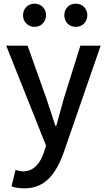

<svg xmlns="http://www.w3.org/2000/svg" viewBox="-20 -801 584 1051"><path d="M113 230C228 230 286 151 329 33L531 -551H420L331 -267C317 -217 302 -163 288 -112H283C266 -164 249 -218 232 -267L131 -551H14L232 -4L220 34C200 93 165 137 106 137C91 137 75 132 65 129L43 219C62 226 84 230 113 230ZM169 -654C206 -654 232 -682 232 -718C232 -753 206 -781 169 -781C132 -781 106 -753 106 -718C106 -682 132 -654 169 -654ZM395 -654C432 -654 458 -682 458 -718C458 -753 432 -781 395 -781C357 -781 332 -753 332 -718C332 -682 357 -654 395 -654Z"/></svg>

Font: GenYoGothic2 TW M
Style: Regular
Weight: 500
Version: Version 2.100;PS 2.1;hotconv 16.6.51;makeotf.lib2.5.65220 DE